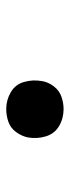

<svg xmlns="http://www.w3.org/2000/svg" viewBox="176 -392 224 616"><g transform="rotate(-90 288.0 -84.0)"><path d="M246 8Q266 8 286 1Q306 -6 319.5 -24Q333 -42 336 -62Q341 -91 333 -119Q325 -147 300 -161.5Q275 -176 246 -176Q225 -176 205 -169Q185 -162 172 -144Q159 -126 155 -106Q150 -77 158.5 -49Q167 -21 191.5 -6.5Q216 8 246 8Z"/></g></svg>

Font: Iosevka Sparkle SmBdObl
Style: Regular
Weight: 600
Italic angle: -9°
Designer: Belleve Invis
Foundry: Belleve Invis
Version: Version 4.5.0; ttfautohint (v1.8.3)